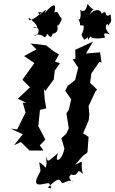

<svg xmlns="http://www.w3.org/2000/svg" viewBox="-20 -786 621 1038"><path d="M195 0 225 -31C212 -55 201 -80 187 -103L196 -192L230 -200L222 -247L217 -308L224 -293L271 -357L276 -404L304 -444L277 -453L299 -492L270 -509L229 -541L145 -551L177 -519L110 -483L166 -445L101 -355L142 -314L76 -252L123 -230L103 -231L118 -178L73 -86L37 -91L103 -60L56 -1L93 -18L140 28H215ZM231 -592C235 -628 250 -555 265 -604C279 -606 301 -613 287 -657C296 -626 306 -684 299 -647C295 -653 326 -686 307 -693C299 -699 294 -734 274 -718C287 -774 268 -769 219 -712C231 -737 243 -748 187 -699C220 -705 156 -722 207 -720C195 -708 127 -652 136 -690C195 -643 188 -629 156 -639C208 -647 189 -585 163 -595C210 -611 223 -573 226 -588ZM232 98C224 138 235 116 192 91L199 138L180 176C153 242 243 193 246 207C263 231 258 238 239 227C299 170 300 182 315 203C313 212 362 176 378 197C328 173 376 149 368 159C413 168 388 115 429 155C407 93 448 71 386 106C447 29 441 55 453 36L459 -46L416 -73L428 -62L460 -137L463 -166L459 -213L497 -293L505 -302L467 -338L474 -389L517 -451L529 -448L521 -503L445 -497L483 -561L387 -517L388 -469L373 -465L403 -420L386 -353L345 -321L333 -295L365 -249L352 -193L339 -173L352 -92L338 -63L312 -39L328 17C317 82 270 104 294 41C232 95 240 91 229 59ZM470 -592C458 -606 459 -564 548 -583C541 -602 536 -613 575 -600C521 -650 584 -678 557 -634C583 -678 584 -657 578 -708C532 -679 577 -756 511 -697C553 -703 515 -766 461 -705C498 -767 495 -705 454 -766C444 -722 428 -721 414 -733C421 -684 409 -662 394 -702C437 -627 387 -657 433 -647C433 -590 405 -614 436 -571C472 -593 451 -594 456 -570Z"/></svg>

Font: Asimov Aggro
Style: CondIt
Weight: 500
Designer: Google
Version: Version 2.000980; 2014